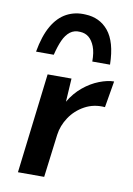

<svg xmlns="http://www.w3.org/2000/svg" viewBox="-81 -748 554 800"><g transform="rotate(10 196.5 -348.0)"><path d="M204 -423 198 -324Q220 -362 252 -388.5Q284 -415 319 -428.5Q354 -442 381 -442L362 -330Q315 -334 276.5 -313Q238 -292 214.5 -256.5Q191 -221 186 -182L163 0H52L103 -423ZM216 -696Q245 -695 269.5 -683.5Q294 -672 312.5 -649.5Q331 -627 341 -592Q351 -557 352 -508H277Q277 -547 267.5 -571Q258 -595 243 -607.5Q228 -620 206 -621Q181 -623 163.5 -609.5Q146 -596 134.5 -570.5Q123 -545 114 -508H39Q51 -576 75.5 -618.5Q100 -661 136 -680Q172 -699 216 -696Z"/></g></svg>

Font: Josefin Sans Thin SemiBold
Style: Italic
Weight: 600
Italic angle: -7°
Version: Version 2.000